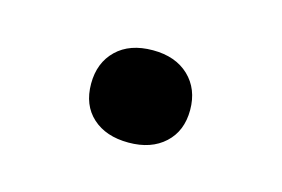

<svg xmlns="http://www.w3.org/2000/svg" viewBox="-34 -160 325 221"><g transform="rotate(15 128.0 -49.0)"><path d="M128 6Q101 6 85 -8.5Q69 -23 69 -48.5Q69 -73.5 84.8 -88.8Q100.5 -104 128 -104Q155 -104 171 -88.8Q187 -73.5 187 -48.5Q187 -23.5 171 -8.8Q155 6 128 6Z"/></g></svg>

Font: Encode Sans Expanded
Style: Regular
Weight: 400
Width: 7
Designer: Multiple Designers
Foundry: Impallari Type
Version: Version 3.000; ttfautohint (v1.8.3) -l 8 -r 50 -G 200 -x 14 